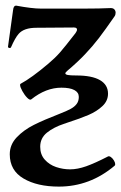

<svg xmlns="http://www.w3.org/2000/svg" viewBox="-20 -445 436 690"><path d="M15.1 109.4Q15.1 74.7 40.3 48.3Q65.4 22 101.6 3.9Q137.7 -14.2 194.3 -36.1Q219.7 -45.9 233.6 -53.5Q247.6 -61 255.4 -71.3Q263.2 -81.5 263.2 -96.7Q263.2 -112.8 247.3 -121.3Q231.4 -129.9 200.7 -129.9Q145 -129.9 92.3 -87.9Q87.4 -84 77.9 -93.5Q68.4 -103 60.3 -117.7Q52.2 -132.3 52.2 -139.6Q52.2 -143.6 54.2 -144Q92.8 -164.6 153.3 -215.8Q177.7 -236.3 195.6 -256.6Q213.4 -276.9 251.5 -326.2Q256.8 -334 256.8 -338.4Q256.8 -346.2 245.6 -346.2L110.8 -345.2Q65.9 -345.2 46.9 -323.2Q34.7 -309.6 19.5 -274.9Q18.6 -272.5 15.1 -272.5Q12.2 -272.5 10.3 -273.9Q8.3 -275.4 8.8 -277.8L26.9 -408.2Q27.8 -417 30.5 -420.9Q33.2 -424.8 37.6 -424.8Q95.7 -414.1 126.5 -414.1H283.7Q338.4 -414.1 377.9 -416Q386.7 -416 391.1 -411.1Q395.5 -406.2 395.5 -399.4Q395.5 -391.6 391.6 -386.2Q357.4 -336.9 335 -307.6Q312.5 -278.3 285.6 -250Q258.8 -221.7 221.7 -190.4Q214.8 -184.6 214.8 -181.2Q214.8 -177.2 223.9 -175.5Q232.9 -173.8 253.9 -173.8Q310.5 -173.8 339.4 -157Q368.2 -140.1 368.2 -108.4Q368.2 -82.5 348.1 -63.7Q328.1 -44.9 298.8 -32.2Q269.5 -19.5 221.2 -3.9Q218.3 -2.4 215.3 -1.7Q212.4 -1 210 0Q172.9 12.2 148.7 31.7Q124.5 51.3 124.5 82.5Q124.5 110.4 140.9 128.7Q157.2 147 181.6 155.3Q206.1 163.6 231.9 163.6Q258.3 163.6 289.6 152.6Q320.8 141.6 368.2 117.2Q372.6 115.2 378.7 119.6Q384.8 124 389.4 131.6Q394 139.2 394 145Q394 148.4 392.1 150.4Q303.2 225.6 191.4 225.6Q113.8 225.6 64.5 196.5Q15.1 167.5 15.1 109.4Z"/></svg>

Font: JuniusX
Style: Bold
Weight: 700
Designer: Peter S. Baker
Foundry: Briery Creek Software
Version: Version 1.004